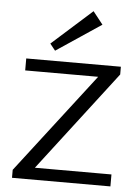

<svg xmlns="http://www.w3.org/2000/svg" viewBox="-55 -820 617 863"><g transform="rotate(5 254.0 -389.0)"><path d="M32 -36 399 -513 413 -486H49V-540H476V-505L109 -26L95 -54H476V0H32ZM377 -721 175 -586 151 -616 332 -778Z"/></g></svg>

Font: Pathway Extreme 28pt Light
Style: Regular
Weight: 300
Designer: Eduardo Rodriguez Tunni
Foundry: Eduardo Rodriguez Tunni
Version: Version 1.001;gftools[0.9.26]